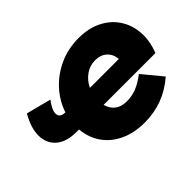

<svg xmlns="http://www.w3.org/2000/svg" viewBox="-133 -1009 1318 1318"><g transform="rotate(-45 526.0 -350.0)"><path d="M635 16Q534 16 457 -19.5Q380 -55 334.5 -119Q289 -183 281 -270H257Q161 -270 109 -314Q57 -358 54.5 -432.5Q52 -507 106 -601L287 -554Q241 -493 244 -456.5Q247 -420 298 -419Q326 -504 388 -571.5Q450 -639 536 -677.5Q622 -716 722 -716Q817 -716 888.5 -681Q960 -646 1002 -584Q1044 -522 1051 -441.5Q1058 -361 1023 -270H520Q532 -224 565 -199Q598 -174 651 -174Q700 -174 744.5 -191.5Q789 -209 841 -249L959 -106Q819 16 635 16ZM536 -419H817Q813 -468 780.5 -498Q748 -528 695 -528Q643 -528 601 -498Q559 -468 536 -419Z"/></g></svg>

Font: Montserrat Black
Style: Italic
Weight: 900
Italic angle: -11.3°
Designer: Julieta Ulanovsky
Foundry: Julieta Ulanovsky
Version: Version 9.000; ttfautohint (v1.8.4.7-5d5b)